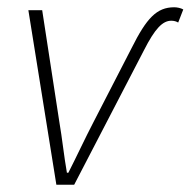

<svg xmlns="http://www.w3.org/2000/svg" viewBox="-20 -508 524 528"><path d="M135 0H184L376 -370C406 -429 427 -451 451 -451C459 -451 465 -449 470 -446L484 -482C477 -486 467 -488 459 -488C411 -488 383 -458 342 -376L238 -174C214 -128 190 -76 168 -33H164C156 -78 151 -128 143 -174L96 -480H58Z"/></svg>

Font: Source Sans Pro Light
Style: Italic
Weight: 300
Italic angle: -11°
Designer: Paul D. Hunt
Foundry: Adobe Systems Incorporated
Version: Version 3.006;hotconv 1.0.111;makeotfexe 2.5.65597